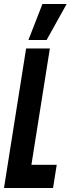

<svg xmlns="http://www.w3.org/2000/svg" viewBox="-36 -943 354 963"><path d="M-16 0 95 -700H214.1L121.5 -116.3H248.5L230.1 0ZM106.5 -742.3 176.8 -922.8H298.2L197.7 -742.3Z"/></svg>

Font: Georama ExtraCondensed Thin
Style: Italic
Weight: 100
Width: 2
Italic angle: -9°
Designer: Jean-Baptiste Levee
Foundry: Production Type
Version: Version 1.001